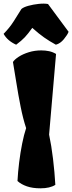

<svg xmlns="http://www.w3.org/2000/svg" viewBox="-31 -1023 396 1053"><path d="M190.9 9.8Q147.5 9.8 116 -1.2Q84.5 -12.2 64.9 -30.3Q67.4 -78.1 74 -132.1Q80.6 -186 90.6 -235.8Q100.6 -285.6 112.3 -320.3Q95.2 -372.1 82.3 -437Q69.3 -502 59.1 -566.9Q48.8 -631.8 40 -683.1Q49.3 -697.3 72 -711.9Q94.7 -726.6 127 -736.6Q159.2 -746.6 195.3 -746.6Q218.3 -746.6 238.5 -742.2Q258.8 -737.8 276.4 -727.1L238.3 -284.7Q251 -225.1 259.8 -151.9Q268.6 -78.6 272.5 -9.3Q243.2 9.8 190.9 9.8ZM57.6 -777.8Q9.8 -799.3 -11.2 -837.4Q21.5 -870.6 43.5 -905.3Q65.4 -939.9 86.4 -973.6Q98.1 -983.9 124.8 -991.2Q151.4 -998.5 181.4 -1001.7Q211.4 -1004.9 232.4 -1001L345.2 -848.6Q338.9 -832 319.3 -808.1Q299.8 -784.2 275.4 -777.8Q239.7 -797.4 211.2 -817.4Q182.6 -837.4 146 -870.1Q123.5 -838.4 105.2 -818.8Q86.9 -799.3 57.6 -777.8Z"/></svg>

Font: Fruktur
Style: Regular
Weight: 400
Designer: Viktoriya Grabowska, Eben Sorkin
Foundry: Viktoriya Grabowska
Version: Version 1.008; ttfautohint (v1.8.4.7-5d5b)